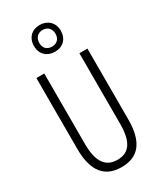

<svg xmlns="http://www.w3.org/2000/svg" viewBox="-242 -1066 977 1160"><g transform="rotate(-30 246.0 -486.0)"><path d="M246 -795C302 -795 339 -832 339 -889C339 -945 299 -982 245 -982C190 -982 152 -946 152 -888C152 -831 191 -795 246 -795ZM246 -831C208 -831 189 -855 189 -888C189 -922 210 -947 245 -947C281 -947 302 -923 302 -888C302 -853 280 -831 246 -831ZM424 -714H368V-222C368 -87 322 -41 246 -41C169 -41 123 -92 123 -222V-714H68V-220C68 -62 131 10 246 10C355 10 424 -52 424 -221Z"/></g></svg>

Font: Noto Sans Display Condensed Light
Style: Regular
Weight: 300
Width: 3
Designer: Monotype Design Team
Foundry: Monotype Imaging Inc.
Version: Version 1.900